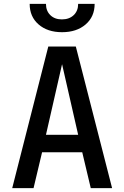

<svg xmlns="http://www.w3.org/2000/svg" viewBox="-20 -970 640 990"><path d="M43 0 229 -730H371L558 0H448L404 -185H197L153 0ZM217 -275H383L300 -639ZM300 -804Q225 -804 179 -844Q133 -884 133 -950H217Q217 -914 239.5 -892Q262 -870 299 -870Q337 -870 360 -892Q383 -914 383 -950H468Q468 -884 421.5 -844Q375 -804 300 -804Z"/></svg>

Font: Tiny SemiBold
Style: Regular
Weight: 600
Designer: Philipp Nurullin, Konstantin Bulenkov
Foundry: JetBrains
Version: Version 2.251; ttfautohint (v1.8.4.7-5d5b)